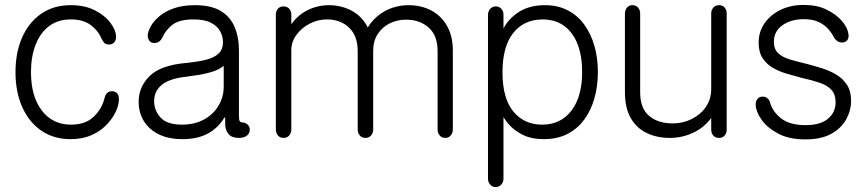

<svg xmlns="http://www.w3.org/2000/svg" viewBox="-20 -551 3524 781"><path d="M267 15Q198 15 147.5 -20Q97 -55 70 -116.5Q43 -178 43 -257Q43 -337 70 -398.5Q97 -460 147.5 -495Q198 -530 268 -530Q325 -530 366 -509Q407 -488 429 -458.5Q451 -429 452 -404Q453 -388 445 -379Q437 -370 424 -370Q409 -370 403 -378Q397 -386 392 -396Q379 -427 348.5 -449.5Q318 -472 268 -472Q216 -472 180 -445Q144 -418 125 -369.5Q106 -321 106 -258Q106 -159 150 -101.5Q194 -44 269 -44Q327 -44 360.5 -75.5Q394 -107 405 -151Q408 -165 415.5 -172.5Q423 -180 436 -180Q450 -180 458 -169.5Q466 -159 463 -137Q461 -116 447.5 -90Q434 -64 410 -40Q386 -16 350.5 -0.5Q315 15 267 15Z M723 15Q665 15 625 -5Q585 -25 564.5 -59.5Q544 -94 544 -137Q544 -198 589 -242Q634 -286 738 -295Q787 -300 820 -308.5Q853 -317 870 -334Q887 -351 887 -379Q887 -403 875.5 -424Q864 -445 838 -458.5Q812 -472 767 -472Q708 -472 680 -449Q652 -426 642 -401Q636 -389 628 -382.5Q620 -376 608 -376Q595 -376 588 -384.5Q581 -393 581 -408Q582 -424 593.5 -444.5Q605 -465 628.5 -485Q652 -505 688 -517.5Q724 -530 773 -530Q838 -530 877 -507Q916 -484 934 -442Q952 -400 952 -345V-77Q952 -64 955 -58.5Q958 -53 967 -53Q979 -52 987.5 -44Q996 -36 996 -23Q996 -9 984.5 0.5Q973 10 952 10Q922 10 909 -6.5Q896 -23 896 -46V-73H893Q867 -30 825 -7.5Q783 15 723 15ZM720 -44Q771 -44 809 -64.5Q847 -85 868.5 -120.5Q890 -156 890 -199V-280Q890 -282 888.5 -282Q887 -282 883 -278Q866 -266 841.5 -258.5Q817 -251 790 -246.5Q763 -242 738 -239Q671 -232 639 -206.5Q607 -181 607 -139Q607 -102 633 -73Q659 -44 720 -44Z M1133 10Q1119 10 1110.5 0Q1102 -10 1102 -25V-491Q1102 -506 1110.5 -515.5Q1119 -525 1133 -525Q1148 -525 1156.5 -515.5Q1165 -506 1165 -491V-421L1153 -432Q1170 -465 1196.5 -487Q1223 -509 1254.5 -519.5Q1286 -530 1317 -530Q1374 -530 1419 -502.5Q1464 -475 1485 -419L1464 -418Q1485 -460 1514.5 -484.5Q1544 -509 1576.5 -519.5Q1609 -530 1641 -530Q1693 -530 1734 -508.5Q1775 -487 1798.5 -445.5Q1822 -404 1822 -345V-25Q1822 -10 1813.5 0Q1805 10 1791 10Q1777 10 1768.5 0Q1760 -10 1760 -25V-343Q1760 -407 1723.5 -439Q1687 -471 1632 -471Q1596 -471 1565.5 -456Q1535 -441 1516.5 -412.5Q1498 -384 1498 -345V-25Q1498 -10 1489.5 0Q1481 10 1467 10Q1452 10 1443.5 0Q1435 -10 1435 -25V-343Q1435 -405 1400 -438.5Q1365 -472 1310 -472Q1273 -472 1240 -455Q1207 -438 1186 -409.5Q1165 -381 1165 -346V-25Q1165 -10 1156.5 0Q1148 10 1133 10Z M2192 15Q2141 15 2105.5 -3Q2070 -21 2048.5 -46.5Q2027 -72 2017 -96L2028 -103V176Q2028 190 2019 200Q2010 210 1996 210Q1983 210 1974 200Q1965 190 1965 176V-490Q1965 -505 1974 -515Q1983 -525 1996 -525Q2010 -525 2019 -515.5Q2028 -506 2028 -491V-417L2021 -418Q2036 -463 2082 -496.5Q2128 -530 2196 -530Q2249 -530 2289.5 -509Q2330 -488 2357 -450.5Q2384 -413 2398 -364Q2412 -315 2412 -258Q2412 -201 2398 -151.5Q2384 -102 2356.5 -64.5Q2329 -27 2288 -6Q2247 15 2192 15ZM2185 -44Q2261 -44 2304.5 -101Q2348 -158 2348 -258Q2348 -323 2329.5 -371Q2311 -419 2275 -445.5Q2239 -472 2186 -472Q2110 -471 2067 -416Q2024 -361 2024 -257Q2024 -151 2068 -97.5Q2112 -44 2185 -44Z M2705 10Q2651 10 2609.5 -10.5Q2568 -31 2545 -72Q2522 -113 2522 -177V-496Q2522 -510 2530.5 -520Q2539 -530 2552 -530Q2567 -530 2575.5 -520Q2584 -510 2584 -496V-176Q2584 -110 2620.5 -79.5Q2657 -49 2716 -49Q2758 -49 2794 -67Q2830 -85 2851.5 -116.5Q2873 -148 2873 -189V-496Q2873 -510 2881.5 -520Q2890 -530 2905 -530Q2920 -530 2928 -520Q2936 -510 2936 -496V-24Q2936 -9 2927.5 0.5Q2919 10 2905 10Q2890 10 2881.5 0.5Q2873 -9 2873 -24V-108L2886 -91Q2857 -41 2808.5 -15.5Q2760 10 2705 10Z M3256 16Q3189 16 3144.5 -8Q3100 -32 3077.5 -64.5Q3055 -97 3054 -123Q3053 -139 3061 -148.5Q3069 -158 3082 -158Q3094 -158 3102 -151Q3110 -144 3112 -135Q3123 -96 3158 -69Q3193 -42 3257 -42Q3317 -42 3348 -68Q3379 -94 3379 -135Q3379 -167 3362 -185.5Q3345 -204 3314 -214.5Q3283 -225 3242 -234Q3212 -242 3181 -251Q3150 -260 3124 -275Q3098 -290 3082 -314.5Q3066 -339 3066 -377Q3066 -422 3090 -456.5Q3114 -491 3155.5 -511Q3197 -531 3249 -531Q3303 -531 3342 -512Q3381 -493 3404 -466.5Q3427 -440 3431 -414Q3434 -396 3426 -387Q3418 -378 3405 -378Q3396 -378 3388 -382.5Q3380 -387 3374 -396Q3364 -416 3348.5 -433.5Q3333 -451 3309 -462Q3285 -473 3249 -473Q3198 -473 3163 -448.5Q3128 -424 3128 -381Q3128 -351 3145.5 -334.5Q3163 -318 3193.5 -309Q3224 -300 3262 -291Q3293 -283 3324.5 -273Q3356 -263 3382.5 -247Q3409 -231 3425.5 -205.5Q3442 -180 3442 -141Q3442 -102 3422 -65.5Q3402 -29 3361 -6.5Q3320 16 3256 16Z"/></svg>

Font: National Park Light
Style: Regular
Weight: 300
Designer: Andrea Herstowski, Ben Hoepner
Version: Version 1.009